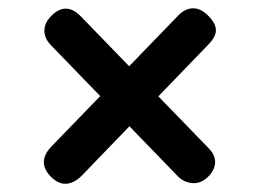

<svg xmlns="http://www.w3.org/2000/svg" viewBox="-20 -572 621 462"><path d="M103.1 -146.1Q67.1 -182.2 104.7 -220.5L409.4 -535.2Q425.5 -551.6 443.9 -552Q462.4 -552.5 480.5 -534.8Q499 -516.3 499.5 -500Q500 -483.6 481 -464.4L176.2 -148.8Q159 -131.5 140.1 -129.9Q121.3 -128.3 103.1 -146.1ZM480.6 -146.6Q463.3 -129.6 442.9 -131.4Q422.5 -133.2 408.6 -147.2L103 -462.8Q86.5 -479.6 86.8 -498.6Q87.1 -517.6 104 -534.3Q138.8 -568.7 173.9 -533.2L482.4 -215Q498.2 -199 497.6 -181Q497.1 -163 480.6 -146.6Z"/></svg>

Font: Fraunces SuperSoft
Style: Regular
Weight: 900
Version: Version 1.000;[b76b70a41]